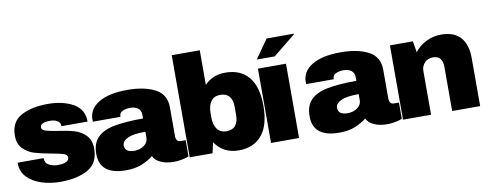

<svg xmlns="http://www.w3.org/2000/svg" viewBox="-62 -1028 3411 1343"><g transform="rotate(-10 1643.5 -356.5)"><path d="M283.2 -540Q388.2 -540 462.9 -499Q536.1 -457 536.1 -370.1H351.1Q351.1 -399.4 325.2 -411.1Q307.6 -420.9 279.8 -420.9Q208 -420.9 208 -387.2Q208 -367.2 232.9 -359.9Q266.6 -350.1 314.9 -342.8Q390.1 -332 432.1 -319.8Q480 -306.2 514.2 -272Q548.8 -237.3 548.8 -174.8Q548.8 -74.2 474.1 -30.8Q398.4 12.2 275.9 12.2Q206.5 12.2 144 -7.8Q81.5 -27.8 43 -67.9Q3.9 -108.4 3.9 -171.9H189V-168Q190.4 -133.8 217.8 -121.1Q247.1 -106.9 275.9 -106.9Q358.9 -106.9 358.9 -146Q358.9 -166 333 -174.8Q308.1 -183.1 248 -193.8Q186.5 -204.1 131.8 -220.2Q86.9 -232.9 51.8 -268.1Q18.1 -300.3 18.1 -360.8Q18.1 -458.5 91.8 -499Q166.5 -540 283.2 -540Z M847.7 -540Q969.2 -540 1044.9 -500Q1120.6 -460 1120.6 -368.2V-162.1Q1120.6 -145.5 1128.9 -133.8Q1136.7 -123 1152.8 -123H1189V-7.8Q1187.5 -7.3 1173.8 -2Q1161.1 2.4 1137.7 6.8Q1109.9 12.2 1085 12.2Q1026.4 12.2 989.7 -5.9Q950.2 -23.4 937.5 -54.2Q901.4 -25.4 852.5 -5.9Q807.1 12.2 742.7 12.2Q556.6 12.2 556.6 -136.2Q556.6 -213.4 598.6 -253.9Q639.2 -294.4 717.8 -309.1Q797.9 -324.2 921.9 -324.2V-350.1Q921.9 -380.4 900.9 -397Q879.4 -413.1 844.7 -413.1Q816.4 -413.1 791.5 -401.9Q768.6 -391.6 768.6 -367.2V-362.8H572.8Q571.8 -365.7 571.8 -377Q571.8 -453.1 643.6 -496.1Q714.8 -540 847.7 -540ZM921.9 -230Q836.4 -230 796.9 -211.9Q755.9 -191.9 755.9 -162.1Q755.9 -111.8 823.7 -111.8Q862.8 -111.8 892.6 -132.8Q921.9 -154.8 921.9 -185.1Z M1395.5 -479Q1452.1 -540 1543.5 -540Q1649.9 -540 1708.5 -471.2Q1766.6 -401.4 1766.6 -265.1Q1766.6 -127.9 1708.5 -58.1Q1649.9 12.2 1543.5 12.2Q1434.1 12.2 1375.5 -75.2L1358.4 0H1196.3V-725.1H1395.5ZM1481.4 -393.1Q1438 -393.1 1415.5 -361.8Q1393.6 -331.5 1393.6 -279.8V-247.1Q1393.6 -196.3 1415.5 -166Q1438 -134.8 1481.4 -134.8Q1567.4 -134.8 1567.4 -236.8V-290Q1567.4 -393.1 1481.4 -393.1Z M1904.8 -591.8H1776.9L1870.1 -725.1H2062L2064 -721.2ZM1773.9 0V-527.8H1973.1V0Z M2362.8 -540Q2484.4 -540 2560.1 -500Q2635.7 -460 2635.7 -368.2V-162.1Q2635.7 -145.5 2644 -133.8Q2651.9 -123 2668 -123H2704.1V-7.8Q2702.6 -7.3 2689 -2Q2676.3 2.4 2652.8 6.8Q2625 12.2 2600.1 12.2Q2541.5 12.2 2504.9 -5.9Q2465.3 -23.4 2452.6 -54.2Q2416.5 -25.4 2367.7 -5.9Q2322.3 12.2 2257.8 12.2Q2071.8 12.2 2071.8 -136.2Q2071.8 -213.4 2113.8 -253.9Q2154.3 -294.4 2232.9 -309.1Q2313 -324.2 2437 -324.2V-350.1Q2437 -380.4 2416 -397Q2394.5 -413.1 2359.9 -413.1Q2331.5 -413.1 2306.6 -401.9Q2283.7 -391.6 2283.7 -367.2V-362.8H2087.9Q2086.9 -365.7 2086.9 -377Q2086.9 -453.1 2158.7 -496.1Q2230 -540 2362.8 -540ZM2437 -230Q2351.6 -230 2312 -211.9Q2271 -191.9 2271 -162.1Q2271 -111.8 2338.9 -111.8Q2377.9 -111.8 2407.7 -132.8Q2437 -154.8 2437 -185.1Z M3075.7 -540Q3167.5 -540 3213.4 -488.8Q3259.3 -438 3259.3 -341.8V0H3060.5V-317.9Q3060.5 -351.6 3043.5 -373Q3024.9 -393.1 2993.7 -393.1Q2956.1 -393.1 2933.6 -369.1Q2910.6 -344.7 2910.6 -310.1V0H2711.4V-527.8H2874.5L2887.7 -448.2Q2918.9 -489.7 2969.7 -515.1Q3018.1 -540 3075.7 -540Z"/></g></svg>

Font: Archivo-RBTV
Style: Regular
Weight: 500
Designer: Hector Gatti
Foundry: Hector Gatti
Version: ""